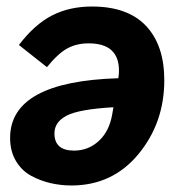

<svg xmlns="http://www.w3.org/2000/svg" viewBox="-20 -557 555 589"><path d="M199 12Q167 12 136 5Q105 -2 76 -17.5Q47 -33 29 -63Q11 -93 11 -134Q11 -307 343 -317Q345 -329 345 -340Q345 -424 252 -424Q215 -424 186.5 -408.5Q158 -393 124 -351L38 -419Q86 -482 139.5 -509.5Q193 -537 262 -537Q372 -537 428 -477.5Q484 -418 484 -311Q484 -180 404.5 -84Q325 12 199 12ZM207 -95Q251 -95 283 -124.5Q315 -154 324 -205L328 -228Q223 -222 185 -202.5Q147 -183 147 -148Q147 -95 207 -95Z"/></svg>

Font: Aneliza
Style: Bold Italic
Weight: 700
Italic angle: -11.31°
Designer: Mike Abbink, Paul van der Laan, Pieter van Rosmalen
Foundry: Bold Monday
Version: Version 3.0